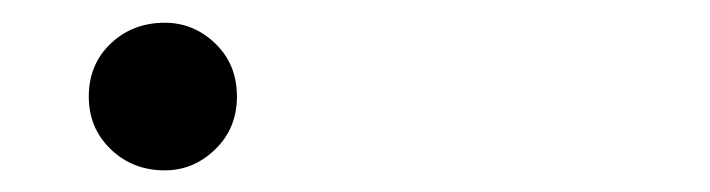

<svg xmlns="http://www.w3.org/2000/svg" viewBox="-20 -402 640 173"><path d="M128.5 -248.5Q99.5 -248.5 79.8 -267.5Q60 -286.5 60 -315Q60 -344 79.8 -362.8Q99.5 -381.5 128.5 -381.5Q154.5 -381.5 174 -362.8Q193.5 -344 193.5 -315Q193.5 -286.5 174 -267.5Q154.5 -248.5 128.5 -248.5Z"/></svg>

Font: Cns Manrope SemBd
Style: Regular
Weight: 600
Designer: Mikhail Sharanda
Foundry: Mikhail Sharanda
Version: Version 4.504